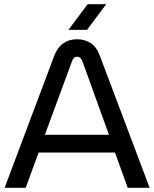

<svg xmlns="http://www.w3.org/2000/svg" viewBox="-20 -900 739 920"><path d="M2 0 240 -633Q256 -674 284 -693Q312 -712 349 -712Q386 -712 414.5 -693.5Q443 -675 458 -634L697 0H592L531 -169H165L103 0ZM195 -254H502L377 -601Q372 -614 366 -621Q360 -628 349 -628Q339 -628 333 -621Q327 -614 323 -601ZM308 -757 400 -880H489L397 -757Z"/></svg>

Font: MuseoModerno SemiBold
Style: Regular
Weight: 400
Version: Version 1.001